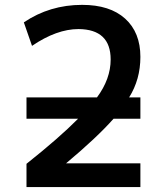

<svg xmlns="http://www.w3.org/2000/svg" viewBox="-20 -761 664 782"><path d="M87.9 -277.3V-364.3H375Q430.7 -439.5 430.7 -518.6Q430.7 -641.6 299.8 -642.6Q210.9 -642.6 110.4 -574.2L77.1 -669.9Q182.6 -741.2 314.5 -741.2Q427.7 -741.2 489.7 -685.1Q551.8 -628.9 551.8 -529.3Q551.8 -437.5 505.9 -364.3H551.8V-277.3H442.4Q374 -200.2 249 -95.7H551.8V1H87.9V-93.8Q221.7 -200.2 297.9 -277.3Z"/></svg>

Font: Gen Shin Gothic Medium
Style: Regular
Weight: 500
Designer: [Source Han Sans]
Ryoko NISHIZUKA  (kana & ideographs); Paul D. Hunt (Latin, Greek & Cyrillic); Wenlong ZHANG  (bopomofo
Version: Version 1.002.20150607